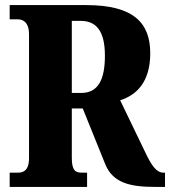

<svg xmlns="http://www.w3.org/2000/svg" viewBox="-20 -734 668 754"><path d="M18 0H322V-56H302C278 -56 262 -62 262 -114V-308H305L393 -90C423 -15 492 0 589 0H628V-56H622C595 -56 576 -81 548 -141L452 -340C516 -361 570 -411 570 -525C570 -643 506 -714 319 -714H18V-658H50C66 -658 94 -651 94 -599V-114C94 -62 70 -56 50 -56H18ZM299 -369H262V-652H297C359 -652 392 -611 392 -515C392 -419 364 -369 299 -369Z"/></svg>

Font: Noto Serif Georgian ExtraCondensed Black
Style: Regular
Weight: 900
Width: 2
Designer: Monotype Design Team, Akaki Razmadze
Foundry: Google LLC
Version: Version 2.003